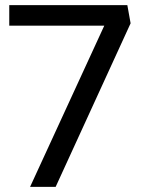

<svg xmlns="http://www.w3.org/2000/svg" viewBox="-20 -728 553 748"><path d="M488.8 -637.2 196.8 0H97.2L386.2 -627.9H16.1V-708H476.1Z"/></svg>

Font: Sarala
Style: Regular
Weight: 400
Designer: Andres Torresi
Foundry: Huerta Tipografica
Version: Version 1.004;PS 001.003;hotconv 1.0.70;makeotf.lib2.5.58329